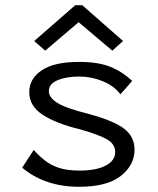

<svg xmlns="http://www.w3.org/2000/svg" viewBox="-20 -705 603 735"><path d="M283 10Q152 10 65 -63L109 -131Q129 -109 151.5 -91Q174 -73 205.5 -62.5Q237 -52 285 -52Q348 -52 384.5 -71Q421 -90 421 -123Q421 -153 390.5 -171Q360 -189 286 -210Q195 -232 143.5 -265.5Q92 -299 92 -352Q92 -404 140 -436Q188 -468 282 -468Q356 -468 402 -449.5Q448 -431 486 -395L441 -344Q416 -377 372.5 -394.5Q329 -412 284 -412Q234 -412 200.5 -398Q167 -384 167 -356Q167 -332 199 -311.5Q231 -291 319 -269Q415 -243 455 -212.5Q495 -182 495 -132Q495 -73 442.5 -31.5Q390 10 283 10ZM153 -511 111 -548 268 -685H295L451 -548L410 -511L281 -620Z"/></svg>

Font: Inconsolata SemiExpanded
Style: Regular
Weight: 400
Width: 6
Monospace: yes
Designer: Raph Levien, Cyreal, Brenton Simpson
Foundry: Raph Levien, Cyreal, Google
Version: Version 3.100; ttfautohint (v1.8.4.7-5d5b)